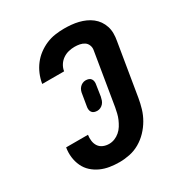

<svg xmlns="http://www.w3.org/2000/svg" viewBox="-175 -870 950 1005"><g transform="rotate(-30 300.0 -367.5)"><path d="M259 8Q229 8 200.5 3.5Q172 -1 146.5 -12.5Q121 -24 100.5 -42.5Q80 -61 68 -86.5Q56 -112 52.5 -141Q49 -170 54 -199H186Q183 -181 185.5 -162.5Q188 -144 197.5 -130Q207 -116 223.5 -109Q240 -102 259 -102Q276 -102 292.5 -108.5Q309 -115 323 -127Q337 -139 346.5 -154.5Q356 -170 363 -186Q370 -202 374 -219Q378 -236 381 -252L433 -567Q436 -582 430.5 -596.5Q425 -611 413 -619Q401 -627 386 -630Q371 -633 355 -633Q337 -633 318.5 -628.5Q300 -624 284 -613Q268 -602 257.5 -585.5Q247 -569 244 -550Q244 -550 244 -549.5Q244 -549 244 -549H112Q112 -550 112 -550.5Q112 -551 112 -552Q117 -580 128 -606Q139 -632 156.5 -655Q174 -678 197.5 -695.5Q221 -713 247 -724Q273 -735 300.5 -739Q328 -743 355 -743Q377 -743 398.5 -741Q420 -739 440.5 -734Q461 -729 480 -720.5Q499 -712 515 -699.5Q531 -687 542.5 -670.5Q554 -654 560.5 -634Q567 -614 567 -592Q567 -570 563 -549L511 -234Q506 -204 497 -173.5Q488 -143 471.5 -114.5Q455 -86 432 -62Q409 -38 380.5 -21.5Q352 -5 320.5 1.5Q289 8 259 8ZM292 -283Q282 -283 273.5 -286Q265 -289 260 -296Q255 -303 254 -312.5Q253 -322 255 -331L266 -397Q267 -407 270.5 -417Q274 -427 281 -435Q288 -443 297.5 -447.5Q307 -452 317 -452Q327 -452 335.5 -449Q344 -446 349 -439Q354 -432 355 -422.5Q356 -413 354 -404L344 -338Q342 -328 338.5 -318Q335 -308 328 -300Q321 -292 311.5 -287.5Q302 -283 292 -283Z"/></g></svg>

Font: Iosevka Curly XBdExObl
Style: Regular
Weight: 800
Width: 7
Italic angle: -9°
Monospace: yes
Designer: Belleve Invis
Foundry: Belleve Invis
Version: Version 11.1.0; ttfautohint (v1.8.3)